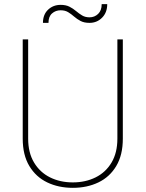

<svg xmlns="http://www.w3.org/2000/svg" viewBox="-20 -902 707 932"><path d="M549.8 -710.9H576.2V-229Q576.2 -149.4 544.4 -96.2Q512.7 -43 457.8 -16.6Q402.8 9.8 333.5 9.8Q264.2 9.8 209.2 -16.6Q154.3 -43 122.3 -96.2Q90.3 -149.4 90.3 -229V-710.9H116.7V-229Q116.7 -160.6 145.3 -113Q173.8 -65.4 222.9 -41Q272 -16.6 333.5 -16.6Q395 -16.6 444.1 -41Q493.2 -65.4 521.5 -113Q549.8 -160.6 549.8 -229ZM473.6 -881.8H500.5Q500.5 -841.3 475.6 -816.2Q450.7 -791 414.6 -791Q388.2 -791 370.8 -800.3Q353.5 -809.6 339.8 -821.5Q326.2 -833.5 311 -842.8Q295.9 -852.1 274.4 -852.1Q250 -852.1 232.7 -836.9Q215.3 -821.8 215.3 -791H188.5Q188.5 -831.5 213.4 -855Q238.3 -878.4 274.4 -878.4Q299.8 -878.4 317.4 -869.4Q335 -860.4 349.4 -848.1Q363.8 -835.9 378.9 -826.9Q394 -817.9 414.6 -817.9Q439 -817.9 456.3 -834.5Q473.6 -851.1 473.6 -881.8Z"/></svg>

Font: Vazirmatn RD Thin
Style: Regular
Weight: 100
Designer: Saber Rastikerdar
Foundry: Saber Rastikerdar
Version: Version 32.102